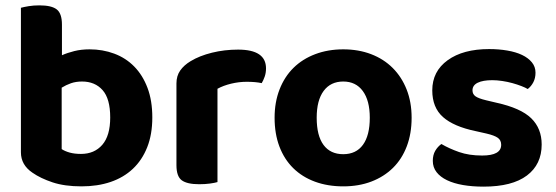

<svg xmlns="http://www.w3.org/2000/svg" viewBox="-20 -680 2073 716"><path d="M314 -496Q363 -496 406 -480Q449 -464 480.5 -432Q512 -400 530 -352.5Q548 -305 548 -242Q548 -179 529 -131Q510 -83 475.5 -50.5Q441 -18 392.5 -1.5Q344 15 284 15Q221 15 176 0Q131 -15 101 -36Q58 -65 58 -112V-651Q69 -654 87 -657Q105 -660 127 -660Q172 -660 191.5 -645Q211 -630 211 -588V-474Q231 -483 257 -489.5Q283 -496 314 -496ZM286 -376Q263 -376 244.5 -369.5Q226 -363 210 -353V-124Q222 -116 240 -111Q258 -106 282 -106Q332 -106 361.5 -140Q391 -174 391 -242Q391 -312 362.5 -344Q334 -376 286 -376Z M791 -1Q781 2 763 4.5Q745 7 723 7Q678 7 658 -7.5Q638 -22 638 -64V-369Q638 -397 652 -417Q666 -437 691 -452Q724 -472 770.5 -483.5Q817 -495 868 -495Q972 -495 972 -425Q972 -408 967 -394Q962 -380 956 -370Q933 -375 900 -375Q871 -375 842 -368Q813 -361 791 -349Z M1515 -241Q1515 -182 1497 -134.5Q1479 -87 1445.5 -54Q1412 -21 1365 -3Q1318 15 1260 15Q1202 15 1154.5 -2.5Q1107 -20 1073.5 -53Q1040 -86 1022 -133.5Q1004 -181 1004 -241Q1004 -299 1022.5 -346.5Q1041 -394 1074.5 -427Q1108 -460 1155.5 -478Q1203 -496 1260 -496Q1317 -496 1364 -478Q1411 -460 1444.5 -426.5Q1478 -393 1496.5 -346Q1515 -299 1515 -241ZM1260 -376Q1213 -376 1187 -341Q1161 -306 1161 -241Q1161 -174 1186.5 -139.5Q1212 -105 1260 -105Q1308 -105 1333.5 -140Q1359 -175 1359 -241Q1359 -305 1333 -340.5Q1307 -376 1260 -376Z M2000 -141Q2000 -67 1945 -25.5Q1890 16 1783 16Q1741 16 1706.5 10Q1672 4 1647 -8Q1622 -20 1608 -38Q1594 -56 1594 -80Q1594 -102 1603 -117.5Q1612 -133 1626 -143Q1655 -126 1692 -113Q1729 -100 1778 -100Q1849 -100 1849 -140Q1849 -157 1836.5 -166Q1824 -175 1794 -182L1754 -191Q1672 -208 1632 -243.5Q1592 -279 1592 -343Q1592 -414 1649.5 -455.5Q1707 -497 1804 -497Q1840 -497 1872 -491.5Q1904 -486 1927 -475Q1950 -464 1963.5 -447.5Q1977 -431 1977 -409Q1977 -389 1969 -373.5Q1961 -358 1948 -348Q1940 -353 1924.5 -359Q1909 -365 1891 -370Q1873 -375 1853 -378Q1833 -381 1816 -381Q1781 -381 1761.5 -371.5Q1742 -362 1742 -343Q1742 -329 1753 -321Q1764 -313 1793 -306L1831 -297Q1922 -277 1961 -239Q2000 -201 2000 -141Z"/></svg>

Font: Baloo Chettan 2
Style: Bold
Weight: 700
Designer: Maithili Shingre, Unnati Kotecha and Ek Type
Foundry: Ek Type
Version: Version 1.640;hotconv 1.0.111;makeotfexe 2.5.65597; ttfautoh